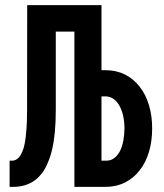

<svg xmlns="http://www.w3.org/2000/svg" viewBox="-20 -731 640 751"><path d="M377 -710.9H86.4L85.9 -302.2Q85.9 -277.8 85.2 -256.1Q84.5 -234.4 82.5 -216.3Q81.1 -196.3 78.4 -179.4Q75.7 -162.6 71.8 -149.9Q67.4 -137.2 62.5 -127.9Q57.6 -118.7 51.8 -112.8Q46.4 -107.9 40.3 -105.2Q34.2 -102.5 27.8 -102.5H17.6V0H30.8Q57.1 0 79.3 -7.1Q101.6 -14.2 119.1 -27.8Q133.8 -39.6 146 -56.2Q158.2 -72.8 167 -94.7Q177.2 -117.7 184.1 -147.2Q190.9 -176.8 194.3 -212.4Q196.3 -232.9 197.3 -255.4Q198.2 -277.8 198.2 -302.2V-607.4H271V0H392.1Q434.6 0 468.8 -17.1Q502.9 -34.2 526.4 -64.9Q550.3 -95.2 562.7 -137Q575.2 -178.7 575.2 -228.5Q575.2 -277.8 562.7 -319.6Q550.3 -361.3 526.4 -391.6Q502.9 -422.4 468.8 -439.5Q434.6 -456.5 392.1 -456.5H377ZM377 -354H392.1Q410.6 -354 424.8 -343.5Q439 -333 448.2 -315.4Q457.5 -297.9 462.2 -275.6Q466.8 -253.4 466.8 -229.5Q466.8 -205.1 462.6 -182.1Q458.5 -159.2 450.2 -142.1Q441.4 -124 427.7 -113.3Q414.1 -102.5 395.5 -102.5H377Z"/></svg>

Font: Roboto Mono SemiBold
Style: Regular
Weight: 600
Monospace: yes
Designer: Google
Version: Version 3.000